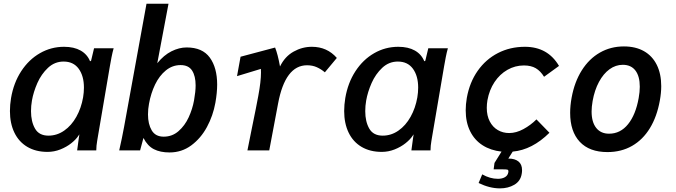

<svg xmlns="http://www.w3.org/2000/svg" viewBox="-20 -810 3640 1034"><path d="M33.5 -212Q33.5 -245.5 39.5 -282Q53.5 -364 94.2 -426.5Q135 -489 195 -523.5Q255 -558 325 -558Q378.5 -558 414.2 -537.8Q450 -517.5 465 -480L470.5 -483L486.5 -550H592Q585.5 -527 580.5 -501.2Q575.5 -475.5 571.5 -452L506 -67.5Q505.5 -63.5 503.2 -50.5Q501 -37.5 499.8 -25.8Q498.5 -14 498.5 0H395.5Q395.5 -0.5 404 -63L407.5 -86.5L403 -80Q389.5 -59 364 -38.8Q338.5 -18.5 305 -5.2Q271.5 8 236 8Q173 8 127.2 -19Q81.5 -46 57.5 -95.8Q33.5 -145.5 33.5 -212ZM427.5 -285.5Q432 -312.5 432 -338Q432 -401 403.8 -439.8Q375.5 -478.5 322.5 -478.5Q274.5 -478.5 238.5 -444.8Q202.5 -411 181.2 -362.8Q160 -314.5 152 -268.5Q147 -240 147 -211.5Q147 -155 168.8 -117.2Q190.5 -79.5 241 -79.5Q287 -79.5 326 -106.8Q365 -134 391.2 -181Q417.5 -228 427.5 -285.5Z M752.5 -67 734.5 0H622Q637.5 -68 648 -125.5L769 -790H887.5L827 -469.5Q862 -513 903.5 -533.8Q945 -554.5 985 -554.5Q1070 -554.5 1109.8 -500Q1149.5 -445.5 1149.5 -354.5Q1149.5 -311 1140 -257Q1127.5 -187 1094.5 -126Q1061.5 -65 1010 -27Q958.5 11 893 11Q843 11 808.8 -6.5Q774.5 -24 752.5 -67ZM1025 -269.5Q1033.5 -317 1033.5 -350Q1033.5 -400.5 1014.5 -430Q995.5 -459.5 952.5 -459.5Q908.5 -459.5 873.2 -430.8Q838 -402 815.2 -354.8Q792.5 -307.5 782.5 -251.5Q777 -223 777 -193.5Q777 -142 797 -108Q817 -74 861.5 -74Q907.5 -74 941.5 -103.8Q975.5 -133.5 996 -178Q1016.5 -222.5 1025 -269.5Z M1334 -107.5Q1363 -248.5 1371 -293.5Q1385.5 -371.5 1385.5 -419.5Q1385.5 -433 1385 -439L1256.5 -400L1275.5 -504.5L1461.5 -554Q1475.5 -520 1488 -452Q1514 -505.5 1560.8 -531.8Q1607.5 -558 1659.5 -558Q1741.5 -558 1794 -498L1729.5 -420.5Q1709.5 -437.5 1686.2 -448Q1663 -458.5 1633.5 -458.5Q1516 -458.5 1477.5 -252L1430 0H1312.5Z M1833.5 -212Q1833.5 -245.5 1839.5 -282Q1853.5 -364 1894.2 -426.5Q1935 -489 1995 -523.5Q2055 -558 2125 -558Q2178.5 -558 2214.2 -537.8Q2250 -517.5 2265 -480L2270.5 -483L2286.5 -550H2392Q2385.5 -527 2380.5 -501.2Q2375.5 -475.5 2371.5 -452L2306 -67.5Q2305.5 -63.5 2303.2 -50.5Q2301 -37.5 2299.8 -25.8Q2298.5 -14 2298.5 0H2195.5Q2195.5 -0.5 2204 -63L2207.5 -86.5L2203 -80Q2189.5 -59 2164 -38.8Q2138.5 -18.5 2105 -5.2Q2071.5 8 2036 8Q1973 8 1927.2 -19Q1881.5 -46 1857.5 -95.8Q1833.5 -145.5 1833.5 -212ZM2227.5 -285.5Q2232 -312.5 2232 -338Q2232 -401 2203.8 -439.8Q2175.5 -478.5 2122.5 -478.5Q2074.5 -478.5 2038.5 -444.8Q2002.5 -411 1981.2 -362.8Q1960 -314.5 1952 -268.5Q1947 -240 1947 -211.5Q1947 -155 1968.8 -117.2Q1990.5 -79.5 2041 -79.5Q2087 -79.5 2126 -106.8Q2165 -134 2191.2 -181Q2217.5 -228 2227.5 -285.5Z M2557.5 175.5 2577 129Q2619 153 2661.5 153Q2684 153 2699.2 144.2Q2714.5 135.5 2717.5 118Q2718 116 2718 113Q2718 105 2712 103.5Q2706 102 2686 102H2638.5L2643 67.5L2681 6.5Q2622 0 2578.8 -27.8Q2535.5 -55.5 2511.8 -103.5Q2488 -151.5 2488 -216Q2488 -248 2494 -283Q2509 -366.5 2552.5 -428.5Q2596 -490.5 2661.5 -524.2Q2727 -558 2807 -558Q2930 -558 2990.5 -455L2910 -396.5Q2891 -427.5 2865.5 -442.5Q2840 -457.5 2801.5 -457.5Q2754 -457.5 2712.8 -434Q2671.5 -410.5 2643.2 -368Q2615 -325.5 2605 -270Q2601.5 -249.5 2601.5 -229Q2601.5 -187 2617.5 -156.2Q2633.5 -125.5 2661 -109.5Q2688.5 -93.5 2722 -93.5Q2760 -93.5 2799 -114.8Q2838 -136 2869 -167L2939 -95Q2846 -3 2741 6.5L2717.5 44H2719.5Q2752.5 44 2772 59.5Q2791.5 75 2791.5 106.5Q2791.5 117 2789.5 127Q2783 165.5 2749.8 185Q2716.5 204.5 2672.5 204.5Q2617 204.5 2557.5 175.5Z M3050.5 -202Q3050.5 -241.5 3058.5 -284.5Q3074 -369 3113.2 -431.2Q3152.5 -493.5 3210.8 -526.8Q3269 -560 3340 -560Q3403 -560 3448 -534.5Q3493 -509 3517 -460.8Q3541 -412.5 3541 -346Q3541 -310 3533.5 -268.5Q3518 -182 3480 -119.8Q3442 -57.5 3383.8 -24.2Q3325.5 9 3251.5 9Q3154 9 3102.2 -46.5Q3050.5 -102 3050.5 -202ZM3419.5 -282Q3425.5 -315 3425.5 -343Q3425.5 -399.5 3402 -430.2Q3378.5 -461 3334 -461Q3295.5 -461 3262.5 -437Q3229.5 -413 3205.8 -369Q3182 -325 3171.5 -266Q3166 -234 3166 -209.5Q3166 -152.5 3190.8 -121.2Q3215.5 -90 3260 -90Q3321 -90 3362.2 -141Q3403.5 -192 3419.5 -282Z"/></svg>

Font: JuliaMono SemiBoldItalic
Style: Regular
Weight: 600
Italic angle: -9°
Monospace: yes
Designer: cormullion
Foundry: corm
Version: Version 0.049; ttfautohint (v1.8.4)